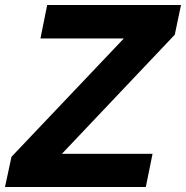

<svg xmlns="http://www.w3.org/2000/svg" viewBox="-46 -749 745 769"><path d="M-26 0 0 -121 450 -595H116L143 -729H679L654 -610L202 -133H565L538 0Z"/></svg>

Font: Mona Sans ExtraLight
Style: Bold Italic
Weight: 700
Italic angle: -11.6951°
Version: Version 2.000